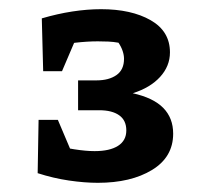

<svg xmlns="http://www.w3.org/2000/svg" viewBox="-20 -765 431 418"><path d="M62 -388 83 -451Q116 -444 141.5 -440Q167 -436 186 -436Q219 -436 237 -447.5Q255 -459 255 -481Q255 -503 239.5 -514Q224 -525 196 -525H150V-590H190Q217 -590 233.5 -601.5Q250 -613 250 -637Q250 -645 247 -654Q244 -663 238 -672Q227 -674 216 -674.5Q205 -675 193 -675Q170 -675 144 -672Q118 -669 92 -662L71 -725Q105 -735 137.5 -740Q170 -745 200 -745Q266 -745 308 -721Q350 -697 350 -651Q350 -621 328.5 -597.5Q307 -574 269 -562Q314 -552 335.5 -530Q357 -508 357 -474Q357 -423 311 -395Q265 -367 193 -367Q164 -367 130 -372Q96 -377 62 -388ZM64 -504H106L156 -386L62 -388ZM74 -610 71 -725 165 -727 115 -610Z"/></svg>

Font: Piazzolla Thin ExtraBold
Style: Regular
Weight: 800
Version: Version 2.005